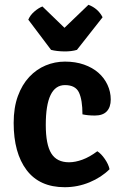

<svg xmlns="http://www.w3.org/2000/svg" viewBox="-20 -767 513 801"><path d="M324 -290Q324 -350 309.5 -381Q295 -412 251 -412Q171 -412 171 -246Q171 -164 194 -127Q217 -90 268 -90Q294 -90 324 -101Q354 -112 386 -136Q402 -126 417.5 -103.5Q433 -81 437 -61Q403 -27 353.5 -6.5Q304 14 250 14Q145 14 91 -57.5Q37 -129 37 -254Q37 -318 54.5 -366Q72 -414 102 -446Q132 -478 170.5 -494Q209 -510 251 -510Q295 -510 330.5 -497.5Q366 -485 390.5 -463.5Q415 -442 428.5 -413Q442 -384 442 -352Q442 -320 425.5 -302.5Q409 -285 376 -285Q346 -285 324 -290ZM157 -740 249 -651 349 -747Q389 -732 408 -695L301 -559Q278 -552 247 -552.5Q216 -553 193 -559L98 -685Q106 -704 123.5 -719Q141 -734 157 -740Z"/></svg>

Font: Signika
Style: Semibold
Weight: 600
Designer: Anna Giedrys
Foundry: Anna Giedrys
Version: Version 1.001